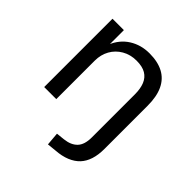

<svg xmlns="http://www.w3.org/2000/svg" viewBox="-184 -643 978 978"><g transform="rotate(45 304.5 -154.0)"><path d="M306 193 300 122 346 117Q391 112 415 87Q439 62 439 10V-300Q439 -341 427.5 -369.5Q416 -398 391 -413Q366 -428 324 -428Q280 -428 245.5 -408Q211 -388 192 -354Q173 -320 173 -277V0H86V-492H168V-385H165Q188 -441 235.5 -471Q283 -501 344 -501Q404 -501 444.5 -479.5Q485 -458 505.5 -414.5Q526 -371 526 -304V6Q526 49 515.5 81.5Q505 114 484.5 136Q464 158 431.5 171.5Q399 185 355 188Z"/></g></svg>

Font: Nunito Sans 9pt
Style: Regular
Weight: 400
Version: Version 3.101;gftools[0.9.27]